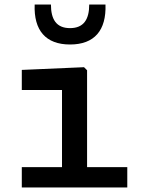

<svg xmlns="http://www.w3.org/2000/svg" viewBox="-20 -830 660 850"><path d="M76.5 0H543.5V-90H365.5V-519L352 -532.5L76.5 -520.5V-431.5H254.5V-90H76.5ZM205.5 -810H133.5C129 -695.5 182.5 -633 290 -633C398 -633 451 -695.5 447 -810H375C375 -744 350.5 -705.5 290 -705.5C229.5 -705.5 205.5 -744 205.5 -810Z"/></svg>

Font: Monaspace Neon Medium
Style: Regular
Weight: 500
Designer: Riley Cran & the Lettermatic Team
Foundry: Lettermatic
Version: Version 1.200 (Monaspace Neon)